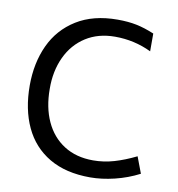

<svg xmlns="http://www.w3.org/2000/svg" viewBox="-86 -850 879 946"><g transform="rotate(10 353.0 -377.5)"><path d="M56 -378Q56 -490 97 -579Q138 -668 221.5 -720Q305 -772 427 -772Q480 -772 521.5 -763.5Q563 -755 611 -735V-646Q526 -687 429 -687Q345 -687 283 -647.5Q221 -608 188 -537.5Q155 -467 156 -378Q156 -286 188 -216Q220 -146 281 -107Q342 -68 427 -68Q480 -68 531.5 -83Q583 -98 640 -126L671 -44Q613 -14 549 1.5Q485 17 427 17Q305 17 222 -32Q139 -81 97.5 -170Q56 -259 56 -378Z"/></g></svg>

Font: Biryani
Style: Regular
Weight: 400
Designer: Dan Reynolds and Mathieu Réguer
Foundry: Dan Reynolds and Mathieu Réguer
Version: Version 1.004; ttfautohint (v1.1) -l 5 -r 5 -G 72 -x 0 -D la